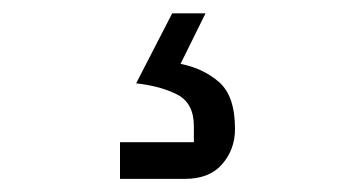

<svg xmlns="http://www.w3.org/2000/svg" viewBox="-20 -45 540 288"><path d="M160 223.3V168.3H270.8V144.2Q270.8 110 246.3 97.1Q221.7 84.2 184.2 80L238.3 -25H288.3L250.8 50.8Q285 57.5 308.8 78.3Q332.5 99.2 332.5 148.3Q332.5 179.2 313.3 201.2Q294.2 223.3 257.5 223.3Z"/></svg>

Font: Funnel Sans Light
Style: Regular
Weight: 300
Designer: NORD ID, Kristian Moeller
Foundry: Dicotype
Version: Version 1.000